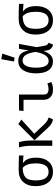

<svg xmlns="http://www.w3.org/2000/svg" viewBox="1070 -1918 861 3040"><g transform="rotate(-90 1500.0 -397.5)"><path d="M559 -527V-456L436 -465Q521 -412 524 -265Q527 -141 467 -65Q407 11 300 11Q193 11 133 -63Q73 -137 73 -263Q73 -387 139 -459.5Q205 -532 322 -532Q449 -532 559 -527ZM300 -58Q434 -58 434 -264Q434 -407 363 -468Q265 -468 214.5 -425Q164 -382 164 -263Q164 -58 300 -58Z M1057 -538 1127 -489 903 -285 1050 -129Q1108 -69 1161 -58L1131 11Q1091 5 1061 -13.5Q1031 -32 998 -67L800 -282ZM769 -527Q796 -451 796 -325V0H712V-340Q712 -433 687 -527Z M1440 -455H1263L1272 -527H1524V-130Q1524 -59 1611 -59Q1653 -59 1700 -77L1722 -16Q1676 11 1597 11Q1525 11 1482.5 -29Q1440 -69 1440 -140Z M2083 -808 2172 -791 2107 -596 2047 -606ZM2055 -538Q2125 -538 2165 -500.5Q2205 -463 2221 -373L2248 -527H2325L2274 -246L2299 -110Q2306 -73 2344 -58L2314 13Q2280 7 2254 -18Q2228 -43 2222 -83L2213 -139Q2163 11 2050 11Q1958 11 1908.5 -57Q1859 -125 1859 -259Q1859 -385 1909.5 -461.5Q1960 -538 2055 -538ZM2061 -470Q2007 -470 1978 -415.5Q1949 -361 1949 -259Q1949 -57 2057 -57Q2102 -57 2139 -101.5Q2176 -146 2199 -267Q2179 -382 2146.5 -426Q2114 -470 2061 -470Z M2959 -527V-456L2836 -465Q2921 -412 2924 -265Q2927 -141 2867 -65Q2807 11 2700 11Q2593 11 2533 -63Q2473 -137 2473 -263Q2473 -387 2539 -459.5Q2605 -532 2722 -532Q2849 -532 2959 -527ZM2700 -58Q2834 -58 2834 -264Q2834 -407 2763 -468Q2665 -468 2614.5 -425Q2564 -382 2564 -263Q2564 -58 2700 -58Z"/></g></svg>

Font: Fira Mono
Style: Regular
Weight: 400
Designer: Carrois Corporate & Edenspiekermann AG
Foundry: Carrois Corporate GbR & Edenspiekermann AG
Version: Version 3.206;PS 003.206;hotconv 1.0.70;makeotf.lib2.5.58329